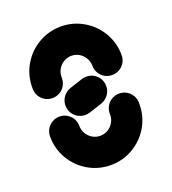

<svg xmlns="http://www.w3.org/2000/svg" viewBox="-103 -601 614 685"><g transform="rotate(-20 203.5 -259.0)"><path d="M317.4 -226.3Q332.6 -226.3 345.4 -218.9Q358.1 -211.5 365.6 -198.7Q373 -185.9 373 -170.7V-166.3Q373 -120 350.2 -80.9Q327.4 -41.9 288.3 -19.1Q249.3 3.7 203.3 3.7Q157.4 3.7 118.3 -19.1Q79.3 -41.9 56.5 -80.9Q33.7 -120 33.7 -166.3Q33.7 -181.5 41.1 -194.3Q48.5 -207 61.3 -214.4Q74.1 -221.9 89.3 -221.9Q104.4 -221.9 117.2 -214.4Q130 -207 137.4 -194.3Q144.8 -181.5 144.8 -166.3Q144.8 -150.4 152.8 -136.9Q160.7 -123.3 174.1 -115.4Q187.4 -107.4 203.3 -107.4Q219.3 -107.4 232.6 -115.4Q245.9 -123.3 253.9 -136.9Q261.9 -150.4 261.9 -166.3V-170.7Q261.9 -185.9 269.3 -198.7Q276.7 -211.5 289.4 -218.9Q302.2 -226.3 317.4 -226.3ZM228.1 -323Q243.3 -323 256.1 -315.6Q268.9 -308.1 276.3 -295.4Q283.7 -282.6 283.7 -267.4Q283.7 -249.3 273 -234.6Q262.2 -220 245.6 -214.4L195.9 -198.1Q186.3 -195.6 178.5 -195.6Q163.3 -195.6 150.6 -203Q137.8 -210.4 130.4 -223.1Q123 -235.9 123 -251.1Q123 -269.3 133.7 -283.9Q144.4 -298.5 161.1 -304.1L210.7 -320.4Q220.4 -323 228.1 -323ZM89.3 -292.2Q74.1 -292.2 61.3 -299.6Q48.5 -307 41.1 -319.8Q33.7 -332.6 33.7 -347.8V-352.2Q33.7 -398.5 56.5 -437.6Q79.3 -476.7 118.3 -499.4Q157.4 -522.2 203.3 -522.2Q249.3 -522.2 288.3 -499.4Q327.4 -476.7 350.2 -437.6Q373 -398.5 373 -352.2Q373 -337 365.6 -324.3Q358.1 -311.5 345.4 -304.1Q332.6 -296.7 317.4 -296.7Q302.2 -296.7 289.4 -304.1Q276.7 -311.5 269.3 -324.3Q261.9 -337 261.9 -352.2Q261.9 -368.1 253.9 -381.7Q245.9 -395.2 232.6 -403.1Q219.3 -411.1 203.3 -411.1Q187.4 -411.1 174.1 -403.1Q160.7 -395.2 152.8 -381.7Q144.8 -368.1 144.8 -352.2V-347.8Q144.8 -332.6 137.4 -319.8Q130 -307 117.2 -299.6Q104.4 -292.2 89.3 -292.2Z"/></g></svg>

Font: 26F Galaxy Sans Black
Style: Regular
Weight: 900
Designer: C₂₉H₂₅N₃O₅
Version: Version 1.100